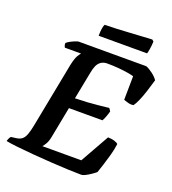

<svg xmlns="http://www.w3.org/2000/svg" viewBox="-162 -973 977 1088"><g transform="rotate(20 326.5 -429.0)"><path d="M453 0Q423 0 375 -2Q327 -4 271 -7.5Q215 -11 160 -15.5Q105 -20 60 -25Q15 -30 -10 -35Q-8 -44 -3.5 -53Q1 -62 5 -65L36 -69Q58 -72 70.5 -82.5Q83 -93 91 -114.5Q99 -136 106 -172L182 -564Q191 -606 202 -624Q213 -642 217 -645H119Q117 -649 114.5 -655.5Q112 -662 113 -671Q120 -678 134 -685.5Q148 -693 162 -698.5Q176 -704 181 -704H589Q607 -697 629 -680.5Q651 -664 663 -646Q652 -608 640.5 -572.5Q629 -537 617.5 -511Q606 -485 596 -472Q580 -469 562 -474Q544 -479 536 -483L538 -625Q526 -629 502 -633Q478 -637 446 -640Q414 -643 377 -643Q353 -643 338 -632Q323 -621 315.5 -603.5Q308 -586 304 -564L271 -395Q312 -396 345.5 -398Q379 -400 410.5 -403.5Q442 -407 473 -410L484 -393Q478 -371 471.5 -355Q465 -339 460 -331H258L222 -145Q217 -118 207.5 -101.5Q198 -85 190 -77H425L523 -251Q546 -251 563.5 -245Q581 -239 585 -233Q581 -200 571 -164Q561 -128 551 -97Q541 -66 534 -46Q525 -38 509 -27Q493 -16 477.5 -8Q462 0 453 0ZM276 -774Q276 -802 279.5 -820.5Q283 -839 287 -844Q317 -844 357.5 -846Q398 -848 440 -850.5Q482 -853 516.5 -855Q551 -857 569 -858L579 -849Q578 -825 574.5 -803.5Q571 -782 568 -774Z"/></g></svg>

Font: Texturina Medium 12pt
Style: Bold Italic
Weight: 700
Italic angle: -11°
Version: Version 1.002